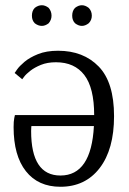

<svg xmlns="http://www.w3.org/2000/svg" viewBox="-20 -704 493 734"><path d="M202 -510Q299 -510 357.5 -449.5Q416 -389 416 -260Q416 -133 361 -61.5Q306 10 211 10Q126 10 79 -49.5Q32 -109 32 -218Q32 -241 34.5 -252.5Q37 -264 37 -264H340Q340 -368 302.5 -417Q265 -466 194 -466Q161 -466 136.5 -456Q112 -446 96 -433.5Q80 -421 72.5 -411Q65 -401 65 -401L36 -425Q36 -425 45 -438Q54 -451 73.5 -467.5Q93 -484 125 -497Q157 -510 202 -510ZM339 -222H100Q100 -222 99.5 -216Q99 -210 99 -203Q99 -33 211 -33Q329 -33 339 -222ZM293 -605Q280 -605 267 -615Q256 -626 256 -644Q256 -663 267 -674Q280 -684 293 -684Q306 -684 319 -674Q331 -662 331 -644Q331 -627 319 -615Q306 -605 293 -605ZM140 -605Q126 -605 113 -615Q102 -626 102 -644Q102 -663 113 -674Q126 -684 140 -684Q153 -684 166 -674Q177 -661 177 -644Q177 -628 166 -615Q153 -605 140 -605Z"/></svg>

Font: Arsenal SC
Style: Regular
Weight: 400
Designer: Andrij Shevchenko
Foundry: Stairsfor
Version: Version 2.001; ttfautohint (v1.8.4.7-5d5b)